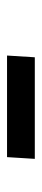

<svg xmlns="http://www.w3.org/2000/svg" viewBox="191 -944 118 540"><g transform="rotate(90 250.0 -674.0)"><path d="M141.1 -712.9H426.8L421.9 -634.8H136.2Z"/></g></svg>

Font: Literata Book Medium
Style: Italic
Weight: 500
Italic angle: -3°
Designer: Latin by Veronika Burian and Jose Scaglione. Greek by Irene Vlachou. Cyrillic by Vera Evstafieva
Foundry: TypeTogether
Version: Version 1.003;PS 001.003;hotconv 1.0.88;makeotf.lib2.5.64775